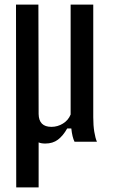

<svg xmlns="http://www.w3.org/2000/svg" viewBox="-20 -620 494 840"><path d="M51 200 50 -600H148L149 -121Q150 -65 205 -65Q232 -65 255.5 -79.5Q279 -94 289 -119V-600H388V-107Q388 -71 392.5 -43.5Q397 -16 404 0H306Q296 -20 292 -58H274Q256 -26 233.5 -9Q211 8 178 8Q160 8 149 3V200Z"/></svg>

Font: Big Shoulders Text SemiBold
Style: Regular
Weight: 600
Designer: Patric King
Foundry: XO Type Co
Version: Version 1.000; ttfautohint (v1.8.2)